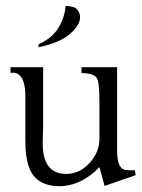

<svg xmlns="http://www.w3.org/2000/svg" viewBox="-20 -623 485 658"><path d="M16.1 -373V-392.6H127.9V-188.5Q127.9 -181.6 126.5 -141.6Q122.6 -27.8 206.1 -26.9Q252.4 -26.9 286.6 -64Q320.8 -101.1 320.8 -147.9V-266.6Q320.8 -331.5 314.9 -349.1Q307.1 -372.6 259.3 -372.6V-392.6H381.3V-106Q381.3 -52.7 403.3 -42.5Q413.6 -38.1 442.4 -39.6L444.8 -22.5L338.4 14.2L320.8 -50.3L304.7 -34.7Q247.6 14.6 184.6 15.1Q106.4 15.1 81.5 -44.4Q66.9 -79.6 66.9 -140.1V-293Q66.9 -353 42 -369.1Q30.8 -376 16.1 -373ZM111.8 -471.2Q160.2 -492.7 181.4 -529.5Q202.6 -566.4 204.6 -602.5Q233.4 -602.5 243.9 -591.1Q254.4 -579.6 254.4 -564Q254.4 -536.6 219.7 -506.6Q185.1 -476.6 111.8 -460.9Z"/></svg>

Font: Lancelot
Style: Regular
Weight: 400
Designer: Marion Kadi
Foundry: Marion Kadi, Anton Koovit
Version: 1.004